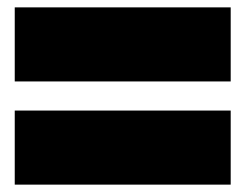

<svg xmlns="http://www.w3.org/2000/svg" viewBox="-20 -600 666 521"><path d="M606 -580V-379H20V-580ZM606 -300V-99H20V-300Z"/></svg>

Font: Fz Poppins Black
Style: Regular
Weight: 900
Designer: Ninad Kale (Devanagari), Jonny Pinhorn (Latin)
Foundry: Indian Type Foundry
Version: Vit hóa bi Vntype.Com & FontZin.Com